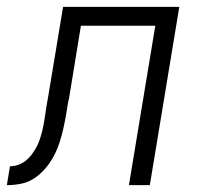

<svg xmlns="http://www.w3.org/2000/svg" viewBox="-60 -540 580 560"><path d="M-40 0 -31 -55Q-19 -55 -7.5 -59Q4 -63 14 -70.5Q24 -78 31.5 -88Q39 -98 45 -108.5Q51 -119 55 -130.5Q59 -142 62 -153.5Q65 -165 67 -176Q69 -187 71 -199Q73 -214 75.5 -230Q78 -246 81 -261L124 -520H463L377 0H316L393 -465H176L141 -251Q140 -250 140 -248Q140 -246 139 -244Q136 -224 132.5 -204Q129 -184 124.5 -164Q120 -144 113.5 -124Q107 -104 97 -85Q87 -66 72.5 -49Q58 -32 40 -20Q22 -8 1 -4Q-20 0 -40 0Z"/></svg>

Font: Iosevka SS04 Light
Style: Italic
Weight: 300
Italic angle: -9°
Monospace: yes
Designer: Belleve Invis
Foundry: Belleve Invis
Version: Version 19.0.0; ttfautohint (v1.8.4)